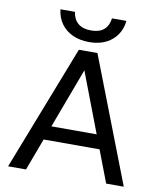

<svg xmlns="http://www.w3.org/2000/svg" viewBox="-91 -910 821 983"><g transform="rotate(10 319.5 -419.0)"><path d="M485.9 -838.2H411Q406.1 -799.9 382.6 -779.2Q359.1 -758.6 315.7 -758.6Q272.5 -758.6 248.1 -779.2Q223.7 -799.9 218.5 -838.2H143.1Q147.5 -796.2 169.9 -764.7Q192.2 -733.2 229.4 -715.8Q266.6 -698.3 315.7 -698.3Q388.7 -698.3 434.1 -736.7Q479.4 -775.1 485.9 -838.2ZM143.4 -239.9V-166.8H490.7V-239.9ZM620 0 368.4 -650.5H271.8L18.6 0H111.7L317.9 -551.5L528.4 0Z"/></g></svg>

Font: Overused Grotesk Light
Style: Regular
Weight: 300
Designer: RandomMaerks
Version: Version 0.005